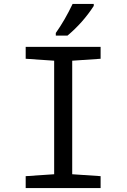

<svg xmlns="http://www.w3.org/2000/svg" viewBox="-20 -951 640 971"><path d="M488.8 0H109.9V-60.1L253.9 -69.8V-644L109.9 -653.8V-713.9H488.8V-653.8L345.2 -644V-69.8L488.8 -60.1ZM262.2 -784.2Q308.1 -849.1 347.2 -931.2H454.1V-920.9Q399.4 -836.4 321.3 -771H262.2Z"/></svg>

Font: Noto Mono
Style: Regular
Weight: 400
Designer: Monotype Design Team
Foundry: Monotype Imaging Inc.
Version: Version 1.00